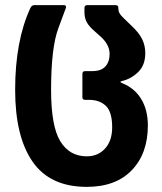

<svg xmlns="http://www.w3.org/2000/svg" viewBox="-20 -500 630 748"><path d="M39 -150Q39 -340 98 -468Q103 -480 114 -480H229Q239 -480 237 -470Q236 -466 207.5 -390.5Q179 -315 179 -150Q179 -8 215 50.5Q251 109 318 109Q362 109 389.5 78.5Q417 48 417 -4Q417 -64 392.5 -87.5Q368 -111 327 -111H312Q301 -111 301 -121V-212Q301 -223 312 -223H340Q374 -223 390.5 -241Q407 -259 407 -290Q407 -328 368 -361L349 -378Q327 -397 318 -413.5Q309 -430 309 -453V-469Q309 -480 320 -480H430Q441 -480 441 -470V-468Q441 -457 445 -449.5Q449 -442 459 -432L493 -399Q522 -372 534 -347Q546 -322 546 -293Q546 -246 518 -219Q490 -192 454 -184Q449 -182 449 -181Q449 -179 456 -176Q504 -157 530 -114.5Q556 -72 556 -11Q556 98 493.5 163Q431 228 318 228Q175 228 107 130Q39 32 39 -150Z"/></svg>

Font: Barlow GEO Bold
Style: Regular
Weight: 700
Designer: Jeremy Tribby
Foundry: Tribby Type
Version: Version 1.408